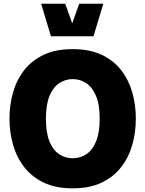

<svg xmlns="http://www.w3.org/2000/svg" viewBox="-20 -1004 778 1029"><path d="M200.7 -983.9H329.6L367.2 -878.9L404.3 -983.9H533.7L481 -809.6H252.9ZM369.6 -740.7Q460.4 -740.7 524.7 -710.4Q588.9 -680.2 629.4 -627.9Q669.9 -575.7 689 -508.5Q708 -441.4 708 -368.2Q708 -294.9 689 -227.8Q669.9 -160.6 629.2 -108.2Q588.4 -55.7 524.2 -25.1Q460 5.4 369.6 5.4Q279.3 5.4 215.1 -25.1Q150.9 -55.7 110.1 -108.2Q69.3 -160.6 50 -227.8Q30.8 -294.9 30.8 -368.2Q30.8 -441.4 49.8 -508.5Q68.8 -575.7 109.6 -627.9Q150.4 -680.2 214.6 -710.4Q278.8 -740.7 369.6 -740.7ZM369.6 -580.1Q331.1 -580.1 298.3 -558.8Q265.6 -537.6 245.8 -491Q226.1 -444.3 226.1 -368.2Q226.1 -292 245.4 -245.4Q264.6 -198.7 297.4 -177.2Q330.1 -155.8 369.6 -155.8Q409.2 -155.8 442.1 -177.2Q475.1 -198.7 494.6 -245.6Q514.2 -292.5 514.2 -368.2Q514.2 -444.3 494.1 -491Q474.1 -537.6 441.4 -558.8Q408.7 -580.1 369.6 -580.1Z"/></svg>

Font: Estedad-FD Black
Style: Regular
Weight: 900
Designer: Amin Abedi
Version: Version 7.3